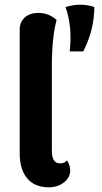

<svg xmlns="http://www.w3.org/2000/svg" viewBox="-20 -788 436 818"><path d="M259 -758Q289 -676 277 -569H335Q382 -663 382 -758Q324 -778 259 -758ZM188 10Q128 10 96 -28Q64 -66 64 -133V-662Q64 -695 86 -714Q108 -733 143 -733Q188 -733 221 -703Q201 -628 201 -508V-145Q201 -92 236 -92Q257 -92 265 -105Q279 -85 279 -62Q279 -31 252 -10.5Q225 10 188 10Z"/></svg>

Font: Arima Koshi Bold
Style: Regular
Weight: 700
Designer: Joana Correia and Natanael Gama
Foundry: NDISCOVER
Version: Version 1.019;PS 001.019;hotconv 1.0.88;makeotf.lib2.5.64775